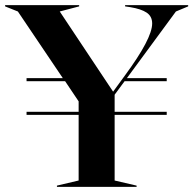

<svg xmlns="http://www.w3.org/2000/svg" viewBox="-37 -732 757 752"><path d="M186 -5 271 -25V-282H67V-294H271V-335L218 -414H67V-426H209L33 -687L-17 -707V-712H273V-707L197 -687L406 -373L452 -436Q559 -581 559 -640Q559 -668 537.5 -682.5Q516 -697 473 -704L453 -707V-712H700V-707L652 -687L460 -426H616V-414H451L412 -361V-294H616V-282H412V-25L498 -5V0H186Z"/></svg>

Font: Nyght Serif Medium
Style: Regular
Weight: 500
Designer: Maksym Kobuzan
Version: Version 0.410